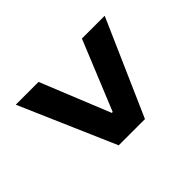

<svg xmlns="http://www.w3.org/2000/svg" viewBox="-130 -705 745 745"><g transform="rotate(45 243.0 -332.0)"><path d="M46 -88V-213L332 -329V-334L46 -451V-576L440 -403V-259Z"/></g></svg>

Font: Bricolage Grotesque 96pt SemiBold
Style: Regular
Weight: 600
Designer: Mathieu Triay
Foundry: Atelier Triay
Version: Version 1.001; ttfautohint (v1.8.4.7-5d5b);gftools[0.9.33.de